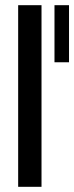

<svg xmlns="http://www.w3.org/2000/svg" viewBox="-20 -720 286 740"><path d="M50 0V-700H140V0ZM190 -480V-700H246V-480Z"/></svg>

Font: Tektur SemiCondensed
Style: Regular
Weight: 400
Width: 4
Designer: Adam Jagosz
Foundry: Adam Jagosz
Version: Version 1.005;gftools[0.9.30]